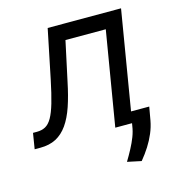

<svg xmlns="http://www.w3.org/2000/svg" viewBox="-149 -640 852 921"><g transform="rotate(-15 277.5 -179.5)"><path d="M-40 0 -27.3 -78.1H-7.8Q16.6 -78.1 34.7 -87.9Q52.7 -97.7 66.9 -122.3Q81.1 -147 94 -190.9Q106.9 -234.9 121.1 -303.7L170.9 -545.9H535.2L444.3 0H360.4L438.5 -467.8H238.3L196.3 -272.5Q182.6 -205.6 165.3 -154.5Q147.9 -103.5 123.8 -69.1Q99.6 -34.7 66.7 -17.3Q33.7 0 -11.7 0ZM543.9 -55.7 532.2 10.7Q526.4 42 513.7 72Q501 102.1 482.7 130.9Q464.4 159.7 441.4 187.5L372.1 172.9Q389.2 144.5 403.3 117.9Q417.5 91.3 427.5 65.4Q437.5 39.6 441.4 12.7L453.1 -55.7Z"/></g></svg>

Font: Inter Tight
Style: Italic
Weight: 400
Italic angle: -9.39999°
Designer: Rasmus Andersson
Foundry: rsms
Version: Version 3.002